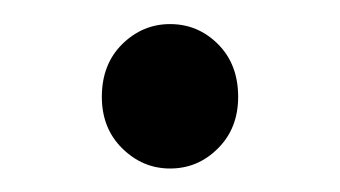

<svg xmlns="http://www.w3.org/2000/svg" viewBox="-20 -403 285 161"><path d="M122.6 -261.7Q99.6 -261.7 82.5 -278.6Q65.4 -295.4 65.4 -321.8Q65.4 -349.1 82.5 -366Q99.6 -382.8 122.6 -382.8Q146 -382.8 162.8 -366Q179.7 -349.1 179.7 -321.8Q179.7 -295.4 162.8 -278.6Q146 -261.7 122.6 -261.7Z"/></svg>

Font: Varta Light
Style: Regular
Weight: 400
Version: Version 1.004